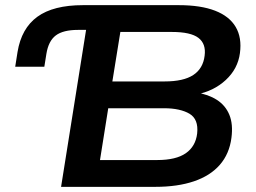

<svg xmlns="http://www.w3.org/2000/svg" viewBox="-20 -725 994 745"><path d="M217 0 314 -609H283Q225 -609 196.5 -587.5Q168 -566 160 -516L152 -466H39L48 -523Q63 -615 125 -660Q187 -705 302 -705H674Q759 -705 814.5 -683.5Q870 -662 894.5 -620.5Q919 -579 911 -519Q903 -458 856 -414.5Q809 -371 740 -358L741 -366Q788 -359 821.5 -337.5Q855 -316 870 -279.5Q885 -243 878 -190Q870 -128 833 -85.5Q796 -43 732.5 -21.5Q669 0 583 0ZM368 -104H590Q663 -104 701 -130.5Q739 -157 745 -207Q748 -235 740.5 -254Q733 -273 715.5 -283.5Q698 -294 673 -299.5Q648 -305 617 -305H400ZM416 -409H619Q692 -409 730 -434Q768 -459 774 -509Q780 -555 750 -578Q720 -601 647 -601H447Z"/></svg>

Font: Nunito Sans 10pt SemiExpanded
Style: Bold Italic
Weight: 700
Width: 6
Italic angle: -9°
Designer: Vernon Adams
Foundry: Vernon Adams
Version: Version 3.101;gftools[0.9.27]